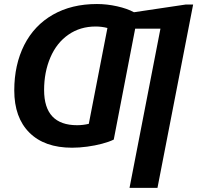

<svg xmlns="http://www.w3.org/2000/svg" viewBox="-20 -718 972 946"><path d="M335 9.8Q199.2 9.8 124.8 -64.5Q50.3 -138.7 50.3 -272.5Q50.3 -398.9 99.6 -496.6Q148.9 -593.3 241 -645.8Q333 -698.2 457.5 -698.2Q506.8 -698.2 556.9 -687Q606.9 -675.8 640.1 -657.7L896 -695.8H931.6L755.9 207.5H618.2L770.5 -576.7H646L540.5 -30.3Q517.6 -19 482.7 -9.8Q447.8 -0.5 409.2 4.6Q370.6 9.8 335 9.8ZM509.3 -580.1Q481 -587.4 451.2 -587.4Q375 -587.4 317.4 -547.4Q259.3 -507.3 228.3 -435.1Q197.3 -362.8 197.3 -274.4Q197.3 -101.1 359.9 -101.1Q389.2 -101.1 417.5 -107.9Z"/></svg>

Font: Arimo
Style: Bold Italic
Weight: 700
Italic angle: -12°
Designer: Steve Matteson
Foundry: Monotype Imaging Inc.
Version: Version 1.33